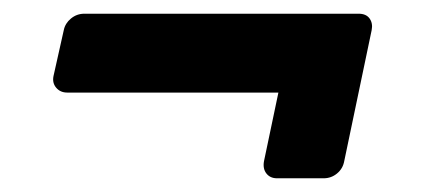

<svg xmlns="http://www.w3.org/2000/svg" viewBox="-20 -400 614 280"><path d="M384 -140Q374 -140 368.5 -147Q363 -154 365 -165L386 -265H78Q68 -265 62 -272Q56 -279 58 -289L73 -356Q75 -366 83.5 -373Q92 -380 103 -380H503Q514 -380 519 -373Q524 -366 522 -356L482 -165Q480 -154 471.5 -147Q463 -140 452 -140Z"/></svg>

Font: Rubik SemiBold
Style: Italic
Weight: 600
Italic angle: -12°
Designer: Hubert and Fischer
Foundry: Hubert and Fischer
Version: Version 2.300;gftools[0.9.30]